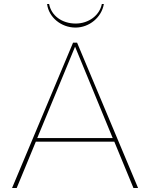

<svg xmlns="http://www.w3.org/2000/svg" viewBox="-20 -934 746 954"><path d="M353 -702 540 -248H165ZM643 0H666L363 -722H343L40 0H63L158 -230H548ZM214 -914C222 -848 284 -797 355 -797C424 -797 485 -848 496 -914H486C475 -858 421 -817 356 -817C288 -817 235 -856 224 -914Z"/></svg>

Font: Perun Thin
Style: Regular
Weight: 100
Foundry: Copyright (c) Stefan Peev, Context Ltd, 2016
Version: Version 1.089